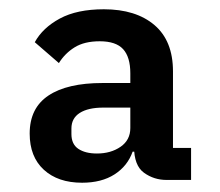

<svg xmlns="http://www.w3.org/2000/svg" viewBox="-20 -724 474 414"><path d="M392 -405V-336H339Q312 -336 290.5 -351.5Q269 -367 269 -408V-423L297 -397H266Q255 -366 227 -348Q199 -330 157 -330Q105 -330 74.5 -358Q44 -386 44 -436Q44 -491 84.5 -518Q125 -545 201 -545H261V-566Q261 -601 245.5 -618Q230 -635 195 -635Q162 -635 141 -622Q120 -609 107 -588L55 -633Q72 -664 109 -684Q146 -704 204 -704Q273 -704 313 -670Q353 -636 353 -570V-405ZM261 -492H203Q170 -492 152 -480.5Q134 -469 134 -447V-435Q134 -413 149 -403Q164 -393 189 -393Q219 -393 240 -407.5Q261 -422 261 -448Z"/></svg>

Font: IBM Plex Sans SemiBold
Style: Regular
Weight: 600
Designer: Mike Abbink, Paul van der Laan, Pieter van Rosmalen
Foundry: Bold Monday
Version: Version 3.201